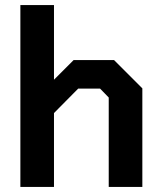

<svg xmlns="http://www.w3.org/2000/svg" viewBox="-20 -734 634 754"><path d="M60 -714H192V-421L269 -498H428L539 -387V0H407V-351L373 -386H287L192 -290V0H60Z"/></svg>

Font: Chakra Petch
Style: Bold
Weight: 700
Designer: Katatrad Aksorn Co.,Ltd.
Foundry: Cadson Demak Co.,Ltd.
Version: Version 1.000; ttfautohint (v1.6)